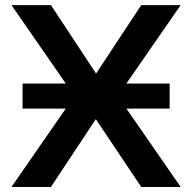

<svg xmlns="http://www.w3.org/2000/svg" viewBox="-20 -743 764 763"><path d="M654.1 -311.5V-411.1H69.6Q69.6 -399.9 69.6 -380.6Q69.6 -361.3 69.6 -342Q69.6 -322.8 69.6 -311.5ZM360.8 -269.5 541.3 0H698L447.8 -361.3L698 -722.7H541.3L361.8 -450.7L182.4 -722.7H25.6L275.9 -361.3L25.6 0H182.4Z"/></svg>

Font: Giphurs
Style: Regular
Weight: 400
Version: Version 2.010